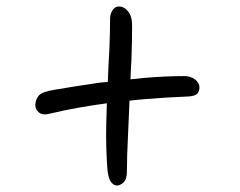

<svg xmlns="http://www.w3.org/2000/svg" viewBox="-20 -615 740 593"><path d="M134 -264Q112 -258 100.5 -267.5Q89 -277 89 -291Q90 -309 100.5 -320.5Q111 -332 150 -338Q214 -349 283 -359Q298 -361 313 -362Q315 -418 318 -467Q320 -520 320 -558Q320 -572 327.5 -583.5Q335 -595 348 -595Q363 -595 375.5 -580Q388 -565 388 -536Q388 -490 386 -431Q384 -401 383 -370Q402 -372 421 -374Q489 -380 549 -380Q569 -380 582.5 -369.5Q596 -359 596 -345Q596 -331 588 -324.5Q580 -318 561 -317Q489 -314 430 -309Q404 -307 380 -304Q377 -245 375 -189Q372 -131 372 -87Q372 -61 361.5 -51.5Q351 -42 341 -42Q330 -42 321.5 -55Q313 -68 311 -102Q307 -161 308 -225Q309 -260 310 -296Q266 -290 226 -283Q180 -275 134 -264Z"/></svg>

Font: Shantell Sans Light Light
Style: Regular
Weight: 300
Version: Version 1.008;[ac192a2d6]